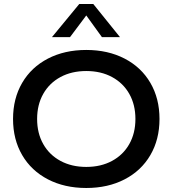

<svg xmlns="http://www.w3.org/2000/svg" viewBox="-20 -927 860 957"><path d="M775 -334Q775 -232 729.5 -154Q684 -76 601 -33Q518 10 410 10Q302 10 219 -33Q136 -76 90.5 -154Q45 -232 45 -334Q45 -436 90.5 -514Q136 -592 219 -635Q302 -678 410 -678Q518 -678 601 -635Q684 -592 729.5 -514Q775 -436 775 -334ZM655 -334Q655 -405 624.5 -459Q594 -513 538.5 -543Q483 -573 410 -573Q337 -573 281.5 -543Q226 -513 195.5 -459Q165 -405 165 -334Q165 -263 195.5 -209Q226 -155 281.5 -125Q337 -95 410 -95Q483 -95 538.5 -125Q594 -155 624.5 -209Q655 -263 655 -334ZM578 -742H488L410 -850L329 -742H239L375 -907H445Z"/></svg>

Font: Madhuban Medium
Style: Regular
Weight: 500
Designer: jaikishan Patel
Foundry: MagicType
Version: Version 1.000